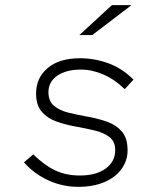

<svg xmlns="http://www.w3.org/2000/svg" viewBox="-20 -715 640 745"><path d="M284 10Q223 10 168 -15Q113 -40 73 -85L109 -116Q153 -73 195 -53.5Q237 -34 290 -34Q353 -34 390 -61Q427 -88 427 -132Q427 -166 405 -183Q383 -200 348 -208.5Q313 -217 273.5 -224Q234 -231 199 -243.5Q164 -256 142 -281.5Q120 -307 120 -352Q120 -413 165 -451Q210 -489 290 -489Q347 -489 400.5 -469.5Q454 -450 498 -406L464 -369Q425 -407 381 -426Q337 -445 295 -445Q237 -445 202.5 -421.5Q168 -398 168 -357Q168 -322 190 -304Q212 -286 247 -277.5Q282 -269 321.5 -262Q361 -255 396 -242.5Q431 -230 453 -204.5Q475 -179 475 -132Q475 -91 451 -58.5Q427 -26 384 -8Q341 10 284 10ZM288 -579 414 -695H490L338 -579Z"/></svg>

Font: Red Hat Mono
Style: Italic
Weight: 300
Italic angle: -12°
Monospace: yes
Designer: Pentagram, MCKL
Foundry: Pentagram, MCKL
Version: Version 1.023